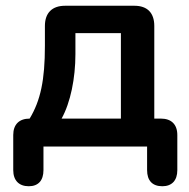

<svg xmlns="http://www.w3.org/2000/svg" viewBox="-20 -509 657 667"><path d="M80 138C113 138 131 118 131 82V0H491V82C491 118 509 138 544 138C577 138 596 118 596 82V-40C596 -77 575 -97 539 -97H516V-419C516 -464 492 -489 447 -489H206C161 -489 136 -464 136 -419V-350C136 -231 121 -160 83 -97C47 -97 26 -77 26 -40V82C26 118 46 138 80 138ZM194 -97C225 -153 242 -237 242 -321V-394H400V-97Z"/></svg>

Font: SN Pro SemiBold
Style: Regular
Weight: 600
Designer: Tobias Whetton
Foundry: Supernotes
Version: Version 1.003;Glyphs 3.3 (3324)